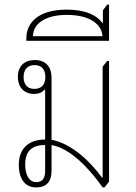

<svg xmlns="http://www.w3.org/2000/svg" viewBox="-20 -814 592 838"><path d="M138 4C181 4 205 -19 205 -70V-181C291 -166 376 -70 428 4H436L456 -21V-548H448L428 -523V-39H425C375 -108 294 -187 205 -204V-476C205 -519 182 -552 132 -552C86 -552 58 -525 58 -479C58 -432 86 -404 129 -404C148 -404 164 -410 174 -423L177 -422V-205C105 -205 62 -166 62 -94C62 -47 80 4 138 4ZM130 -426C100 -426 83 -445 83 -478C83 -511 101 -530 131 -530C161 -530 178 -511 178 -478C178 -445 161 -426 130 -426ZM139 -19C105 -19 90 -54 90 -95C90 -154 118 -181 177 -181V-67C177 -37 165 -19 139 -19Z M95 -636H456V-794H448L429 -769V-711C404 -747 354 -772 271 -772C149 -772 95 -716 95 -647ZM124 -656C124 -706 171 -749 272 -749C379 -749 426 -702 427 -656Z"/></svg>

Font: Noto Serif Thai SemiCondensed Thin
Style: Regular
Weight: 100
Width: 4
Designer: Monotype Design Team
Foundry: Monotype Imaging Inc.
Version: Version 2.002